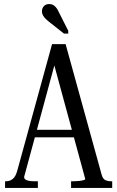

<svg xmlns="http://www.w3.org/2000/svg" viewBox="-20 -928 579 948"><path d="M136 -287H366L367 -250H127ZM236 -650 259 -644 99 -54Q99 -48 103.5 -43.5Q108 -39 119 -36Q130 -33 149 -33H167V0H5V-33H10Q29 -33 43.5 -45Q58 -57 66 -88L237 -710H304L482 -65Q488 -44 500.5 -38.5Q513 -33 530 -33H534V0H331V-33H344Q357 -33 370.5 -34.5Q384 -36 392.5 -38.5Q401 -41 401 -44ZM270 -869Q264 -883 256.5 -891.5Q249 -900 241.5 -904Q234 -908 223 -908Q206 -908 196.5 -897.5Q187 -887 187 -872Q187 -862 192 -852.5Q197 -843 206.5 -834Q216 -825 229 -815L296 -762H317V-776Z"/></svg>

Font: Roboto Serif 120pt ExtraCondensed
Style: Regular
Weight: 400
Width: 2
Designer: Greg Gazdowicz
Foundry: Commercial Type
Version: Version 1.008